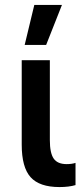

<svg xmlns="http://www.w3.org/2000/svg" viewBox="-20 -752 337 778"><path d="M250 -87Q271 -87 286 -92V-2Q259 6 221 6Q140 6 104 -34Q68 -74 68 -166V-508H182V-184Q182 -132 197.5 -109.5Q213 -87 250 -87ZM80 -570 119 -732H231L167 -570Z"/></svg>

Font: CST
Style: Medium
Weight: 500
Version: Version 1.00